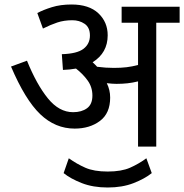

<svg xmlns="http://www.w3.org/2000/svg" viewBox="-20 -652 819 854"><path d="M470 -218Q470 -148 424.5 -114Q379 -80 312 -80Q226 -80 159 -144Q92 -208 29 -356L100 -382Q143 -276 193 -214.5Q243 -153 305 -153Q343 -153 367 -170.5Q391 -188 391 -227Q391 -264 370.5 -293Q350 -322 318 -347Q291 -342 260 -341L255 -411Q323 -413 351.5 -435Q380 -457 380 -494Q380 -530 356.5 -546Q333 -562 302 -562Q265 -562 235 -552Q205 -542 171 -525L146 -594Q172 -608 210.5 -620Q249 -632 298 -632Q376 -632 417.5 -593Q459 -554 459 -495Q459 -417 392 -375Q403 -365 412 -355Q450 -350 486 -350Q518 -350 543 -353Q568 -356 594 -363V-551H521V-622H779V-551H675V0H594V-290Q570 -284 547 -281.5Q524 -279 498 -279Q481 -279 455 -282Q470 -252 470 -218ZM459 182Q394 182 344 162.5Q294 143 263 118L286 52Q321 77 359.5 94Q398 111 459 111Q520 111 558.5 94Q597 77 631 52L655 118Q624 143 574 162.5Q524 182 459 182Z"/></svg>

Font: Go Noto Current
Style: Regular
Weight: 400
Designer: Monotype Design Team
Foundry: Monotype Imaging Inc.
Version: Version 2.007; ttfautohint (v1.8) -l 8 -r 50 -G 200 -x 14 -D